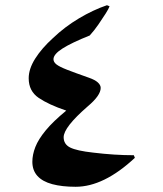

<svg xmlns="http://www.w3.org/2000/svg" viewBox="-20 -716 623 736"><path d="M270 0Q218 0 180.5 -10Q143 -20 123.5 -41.5Q104 -63 104 -96Q104 -123 115.5 -152.5Q127 -182 155.5 -216.5Q184 -251 234 -292Q166 -315 128 -341Q90 -367 90 -416Q90 -452 115 -491.5Q140 -531 183 -570Q228 -613 282.5 -645.5Q337 -678 390 -696L400 -692Q397 -683 385 -664Q373 -645 357.5 -622.5Q342 -600 324 -580Q254 -552 219.5 -530Q185 -508 185 -489Q185 -478 196.5 -469Q208 -460 237.5 -448.5Q267 -437 321 -418Q344 -410 355 -400Q366 -390 366 -379Q366 -350 316 -308Q224 -228 224 -190Q224 -163 249 -150.5Q274 -138 337 -131Q378 -126 417 -123.5Q456 -121 493 -121L497 -111Q378 0 270 0Z"/></svg>

Font: Noto Nastaliq Urdu Medium
Style: Regular
Weight: 500
Designer: Monotype Design Team (Patrick Giasson: type design, Kamal Mansour: OpenType code, Glenda Bellarosa). Updated by Simon Co
Foundry: Monotype Imaging Inc., Simon Cozens
Version: Version 3.007